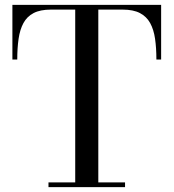

<svg xmlns="http://www.w3.org/2000/svg" viewBox="-20 -770 714 790"><path d="M179.5 0V-19.5H289.5V-730.5H189.5Q145.5 -730.5 118.2 -716.2Q91 -702 76.5 -675.2Q62 -648.5 56.5 -610.5Q51 -572.5 51 -525H31V-750H643V-525H623.5Q623.5 -572.5 618 -610.5Q612.5 -648.5 597.8 -675.2Q583 -702 555.8 -716.2Q528.5 -730.5 484.5 -730.5H384.5V-19.5H494.5V0Z"/></svg>

Font: Bodoni Moda SC 11pt
Style: Regular
Weight: 400
Version: Version 2.005